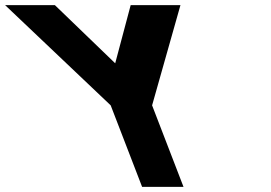

<svg xmlns="http://www.w3.org/2000/svg" viewBox="-231 -723 1047 741"><path d="M-211.2 -703.1 196.2 -316.4 317.4 -1.9H477.2L356 -316.4L465.4 -703.1H273.3L213.6 -478.7L-19.1 -703.1Z"/></svg>

Font: Hussar
Style: BdOpOblFour
Weight: 700
Foundry: Cannot Into Space Fonts
Version: Version 2.00